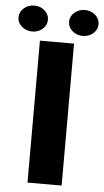

<svg xmlns="http://www.w3.org/2000/svg" viewBox="-110 -920 520 958"><g transform="rotate(5 149.5 -441.5)"><path d="M236.3 -710.9V0H65.4V-710.9ZM-51.3 -817.9Q-51.3 -845.2 -29.3 -864Q-7.3 -882.8 22.5 -882.8Q52.7 -882.8 74.5 -864Q96.2 -845.2 96.2 -817.9Q96.2 -790.5 74.5 -771.7Q52.7 -752.9 22.5 -752.9Q-7.3 -752.9 -29.3 -771.7Q-51.3 -790.5 -51.3 -817.9ZM202.1 -817.9Q202.1 -845.2 224.1 -864Q246.1 -882.8 275.9 -882.8Q306.2 -882.8 327.9 -864Q349.6 -845.2 349.6 -817.9Q349.6 -790.5 327.9 -771.7Q306.2 -752.9 275.9 -752.9Q246.1 -752.9 224.1 -771.7Q202.1 -790.5 202.1 -817.9Z"/></g></svg>

Font: Vazirmatn FD Black
Style: Regular
Weight: 900
Designer: Saber Rastikerdar
Foundry: Saber Rastikerdar
Version: Version 33.003